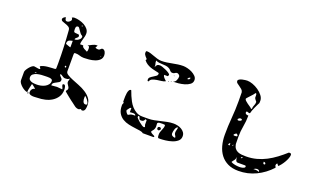

<svg xmlns="http://www.w3.org/2000/svg" viewBox="-84 -1312 3168 1894"><g transform="rotate(20 1500.0 -365.5)"><path d="M553 -280Q553 -261 575.5 -247Q598 -233 631 -219.5Q664 -206 703.5 -190.5Q743 -175 776 -154Q809 -133 831.5 -104Q854 -75 854 -33Q854 -25 853.5 -14Q853 -3 850 8Q847 19 840 26.5Q833 34 820 34Q814 34 811.5 30Q809 26 803 26Q797 26 794.5 30Q792 34 783 34Q762 34 742.5 20Q723 6 707 -7Q701 -11 686.5 -22Q672 -33 656 -46Q640 -59 626 -70.5Q612 -82 607 -87Q606 -88 606 -90Q606 -97 613 -104Q620 -111 620 -120Q620 -129 616 -136.5Q612 -144 606.5 -151.5Q601 -159 597 -166.5Q593 -174 593 -183Q593 -192 596.5 -200Q600 -208 600 -217V-220Q588 -210 578.5 -208Q569 -206 556 -206Q546 -206 539 -209.5Q532 -213 525.5 -217.5Q519 -222 512.5 -226Q506 -230 497 -230Q497 -221 501.5 -215Q506 -209 512 -203.5Q518 -198 522.5 -192Q527 -186 527 -177Q527 -161 515 -153Q503 -145 489 -138.5Q475 -132 463 -123Q451 -114 451 -95Q467 -95 480.5 -97.5Q494 -100 510 -100Q525 -100 538 -97.5Q551 -95 566 -95Q566 -107 559.5 -116.5Q553 -126 553 -140Q553 -145 558.5 -146Q564 -147 567 -147Q573 -147 577 -141.5Q581 -136 583 -128Q585 -120 586 -112Q587 -104 587 -100Q587 -54 566.5 -22.5Q546 9 514.5 29Q483 49 443.5 58Q404 67 367 67Q358 67 342.5 68.5Q327 70 311.5 68.5Q296 67 284.5 61Q273 55 273 40Q273 22 283.5 8.5Q294 -5 313 -7L307 -13Q304 -16 298.5 -20.5Q293 -25 287.5 -29.5Q282 -34 277.5 -37Q273 -40 273 -40Q273 -41 270 -41Q268 -41 267 -40Q263 -16 257 4Q251 24 251 49Q239 49 222 40Q205 31 190 18Q175 5 164 -10.5Q153 -26 153 -40V-127Q153 -136 161 -150.5Q169 -165 181 -179.5Q193 -194 206 -204Q219 -214 230 -214Q232 -214 233 -213Q235 -213 241 -212Q247 -211 253.5 -210Q260 -209 265.5 -208Q271 -207 273 -207Q274 -207 276.5 -206.5Q279 -206 281 -206Q285 -206 289 -207Q295 -209 293 -213L280 -233Q296 -243 315.5 -248Q335 -253 355.5 -255Q376 -257 396 -258Q416 -259 433 -260L440 -267L441 -319Q441 -409 437.5 -492.5Q434 -576 427 -667Q425 -688 409.5 -697.5Q394 -707 375 -713Q356 -719 341 -725.5Q326 -732 326 -747Q326 -756 337.5 -765.5Q349 -775 358 -775Q358 -762 362.5 -751Q367 -740 383 -740Q394 -740 407.5 -751Q421 -762 421 -773Q421 -783 413 -793Q416 -794 423.5 -797Q431 -800 433 -800H440Q463 -800 491 -793Q519 -786 543.5 -772.5Q568 -759 584.5 -738.5Q601 -718 601 -692Q601 -676 597.5 -661.5Q594 -647 590 -633Q586 -619 582.5 -604.5Q579 -590 579 -573H613Q613 -562 619 -555.5Q625 -549 633 -544.5Q641 -540 650.5 -536Q660 -532 667 -527Q672 -536 673 -544Q674 -552 674 -562Q674 -571 671.5 -578.5Q669 -586 653 -587Q669 -595 692.5 -607.5Q716 -620 737 -620H747L733 -593Q743 -589 749 -587.5Q755 -586 764 -586Q777 -586 785.5 -596.5Q794 -607 803 -607Q813 -607 820.5 -601Q828 -595 832.5 -586.5Q837 -578 839 -568.5Q841 -559 841 -552Q841 -521 821.5 -502.5Q802 -484 773.5 -474.5Q745 -465 714 -462Q683 -459 660 -459Q635 -459 614 -466.5Q593 -474 569 -474Q559 -474 556 -471Q553 -468 553 -453ZM533 -753V-745Q542 -745 547 -753ZM574 -647Q574 -652 573 -654.5Q572 -657 567 -660Q556 -665 547 -676.5Q538 -688 530.5 -700Q523 -712 516 -721Q509 -730 503 -730Q492 -730 487.5 -725.5Q483 -721 481 -714.5Q479 -708 479.5 -699.5Q480 -691 480 -683Q480 -667 489.5 -664Q499 -661 510.5 -661Q522 -661 531.5 -659Q541 -657 541 -643Q541 -635 536.5 -630.5Q532 -626 526.5 -622Q521 -618 516.5 -613Q512 -608 512 -599Q521 -599 532 -602.5Q543 -606 552 -612.5Q561 -619 567.5 -627.5Q574 -636 574 -647ZM500 -580Q488 -577 478 -574.5Q468 -572 461.5 -567.5Q455 -563 451 -555Q447 -547 447 -533Q447 -532 449.5 -529.5Q452 -527 453 -527L493 -513Q496 -512 500 -512ZM813 -527Q816 -527 816 -530Q816 -533 813 -533Q810 -534 810 -530Q810 -526 813 -527ZM527 -320Q524 -324 520 -327Q516 -324 513 -320V-313Q516 -308 520 -307Q524 -308 527 -313ZM273 -160Q274 -162 271 -162.5Q268 -163 263.5 -163Q259 -163 255.5 -162Q252 -161 253 -160Q256 -157 263.5 -157Q271 -157 273 -160ZM441 -137Q441 -148 432 -153Q423 -158 410.5 -159.5Q398 -161 385 -160.5Q372 -160 363 -160Q349 -160 325.5 -158.5Q302 -157 280 -151Q258 -145 242 -132.5Q226 -120 226 -98Q226 -82 235.5 -73Q245 -64 258.5 -59.5Q272 -55 287.5 -54Q303 -53 315 -53Q333 -53 355 -57.5Q377 -62 396 -72Q415 -82 428 -98Q441 -114 441 -137ZM847 -46Q847 -53 842 -63Q837 -73 829.5 -83Q822 -93 814 -101Q806 -109 800 -113L799 -90Q799 -82 800 -72Q801 -62 804.5 -53.5Q808 -45 814 -39Q820 -33 830 -33Q838 -33 842.5 -35.5Q847 -38 847 -46ZM260 60Q255 60 255 53.5Q255 47 260 47Q265 47 265 53.5Q265 60 260 60Z M1407 -567Q1404 -572 1400 -573Q1377 -579 1355 -583.5Q1333 -588 1312.5 -595.5Q1292 -603 1273.5 -615Q1255 -627 1240 -647Q1242 -648 1244.5 -653Q1247 -658 1247 -660Q1247 -662 1241.5 -667Q1236 -672 1230 -679Q1224 -686 1218.5 -695Q1213 -704 1213 -714Q1213 -720 1214 -727Q1215 -734 1223 -734Q1243 -734 1263 -727.5Q1283 -721 1303.5 -713.5Q1324 -706 1345.5 -699.5Q1367 -693 1389 -693Q1417 -693 1444.5 -697Q1472 -701 1499.5 -706.5Q1527 -712 1554.5 -716Q1582 -720 1610 -720Q1628 -720 1654 -714Q1680 -708 1703.5 -696Q1727 -684 1744 -666.5Q1761 -649 1761 -626Q1761 -598 1738.5 -581Q1716 -564 1685 -555Q1654 -546 1622.5 -543Q1591 -540 1573 -540H1567Q1588 -546 1597.5 -567Q1607 -588 1607 -607Q1607 -617 1596.5 -625.5Q1586 -634 1577 -634Q1565 -634 1556 -626.5Q1547 -619 1534 -619Q1522 -619 1516 -622Q1510 -625 1506 -630Q1502 -635 1496.5 -641Q1491 -647 1480 -653Q1463 -662 1444.5 -663.5Q1426 -665 1407.5 -666Q1389 -667 1372 -669Q1355 -671 1340 -680V-673Q1340 -655 1344.5 -644.5Q1349 -634 1347 -613Q1359 -638 1367.5 -642.5Q1376 -647 1394 -647Q1401 -647 1419.5 -641Q1438 -635 1457.5 -626Q1477 -617 1492 -607Q1507 -597 1507 -590V-587Q1506 -584 1503.5 -578.5Q1501 -573 1500 -573H1462Q1462 -559 1475 -544.5Q1488 -530 1500 -520Q1484 -510 1459.5 -507.5Q1435 -505 1411 -501Q1387 -497 1367 -489Q1347 -481 1340 -460Q1329 -458 1327.5 -464.5Q1326 -471 1326 -476Q1326 -491 1338.5 -501.5Q1351 -512 1366.5 -521Q1382 -530 1394.5 -539.5Q1407 -549 1407 -563ZM1717 -635Q1708 -635 1699.5 -628.5Q1691 -622 1691 -612Q1717 -612 1717 -635ZM1553 -600H1560V-593ZM1553 -533Q1553 -530 1550 -530Q1547 -530 1547 -533Q1546 -536 1550 -536Q1554 -536 1553 -533ZM1527 -527Q1526 -524 1523.5 -524Q1521 -524 1520 -527Q1519 -530 1523 -530Q1527 -530 1527 -527ZM1460 -113Q1493 -113 1525 -119.5Q1557 -126 1588.5 -133.5Q1620 -141 1651.5 -147.5Q1683 -154 1716 -154Q1736 -154 1758 -149Q1780 -144 1798.5 -133Q1817 -122 1829 -105.5Q1841 -89 1841 -66Q1841 -34 1818 -14.5Q1795 5 1762.5 15.5Q1730 26 1695 30Q1660 34 1637 34L1620 33Q1614 23 1613.5 15Q1613 7 1613 -4Q1613 -17 1617 -29.5Q1621 -42 1626.5 -54.5Q1632 -67 1636 -79Q1640 -91 1640 -103V-107Q1639 -111 1633 -113L1610 -114Q1600 -114 1583 -113Q1566 -112 1560 -100Q1562 -82 1562 -69.5Q1562 -57 1559 -47Q1556 -37 1550 -28Q1544 -19 1533 -7Q1534 2 1540 7Q1546 12 1553.5 15.5Q1561 19 1568 22.5Q1575 26 1580 33L1573 40H1460Q1451 30 1426 26Q1401 22 1369 18Q1337 14 1302.5 6.5Q1268 -1 1239 -18.5Q1210 -36 1191.5 -66.5Q1173 -97 1173 -147Q1173 -162 1176.5 -165Q1180 -168 1180 -177V-180Q1179 -183 1173 -187V-217Q1173 -226 1173.5 -243.5Q1174 -261 1177 -278.5Q1180 -296 1187 -308.5Q1194 -321 1207 -321Q1209 -321 1214.5 -305.5Q1220 -290 1229.5 -267Q1239 -244 1253.5 -217Q1268 -190 1288.5 -167Q1309 -144 1336.5 -128.5Q1364 -113 1400 -113ZM1233 -117Q1233 -113 1236 -106.5Q1239 -100 1243.5 -94Q1248 -88 1252.5 -84Q1257 -80 1260 -80Q1261 -80 1265 -82Q1269 -84 1273.5 -86.5Q1278 -89 1281.5 -91Q1285 -93 1287 -93Q1289 -94 1295 -95Q1301 -96 1308.5 -96.5Q1316 -97 1322.5 -97Q1329 -97 1331 -97Q1331 -107 1322 -110.5Q1313 -114 1302 -114Q1291 -114 1281 -112.5Q1271 -111 1270 -111V-155H1266Q1260 -153 1260 -153L1253 -147Q1250 -142 1242 -132Q1234 -122 1233 -120ZM1776 -26Q1776 -41 1767.5 -50.5Q1759 -60 1759 -75Q1759 -91 1763.5 -104Q1768 -117 1768 -132Q1759 -132 1752.5 -123.5Q1746 -115 1741.5 -103Q1737 -91 1735 -78.5Q1733 -66 1733 -59Q1733 -42 1746.5 -34Q1760 -26 1776 -26ZM1453 -20Q1455 -21 1457.5 -23.5Q1460 -26 1460 -27Q1460 -28 1456.5 -36.5Q1453 -45 1453 -47V-93L1440 -100Q1431 -82 1423.5 -77Q1416 -72 1401 -72Q1390 -72 1386 -76Q1382 -80 1380.5 -85.5Q1379 -91 1377 -97Q1375 -103 1367 -107Q1361 -105 1360 -101Q1359 -97 1359 -93Q1359 -88 1370.5 -76Q1382 -64 1397 -51.5Q1412 -39 1427 -29.5Q1442 -20 1450 -20ZM1597 -40Q1579 -40 1579 -56Q1579 -74 1597 -74Q1614 -74 1614 -56Q1614 -54 1613 -53Q1612 -52 1607 -46.5Q1602 -41 1600 -40Z M2380 -477Q2380 -420 2369.5 -364Q2359 -308 2359 -250L2360 -173Q2365 -145 2377.5 -129Q2390 -113 2408.5 -105Q2427 -97 2449.5 -95Q2472 -93 2496 -93Q2553 -93 2605 -107Q2657 -121 2704 -145.5Q2751 -170 2795 -203Q2839 -236 2880 -273Q2883 -274 2890 -274Q2907 -274 2907 -257Q2907 -242 2899 -221Q2891 -200 2879 -179.5Q2867 -159 2853 -141Q2839 -123 2827 -113Q2822 -117 2818.5 -122.5Q2815 -128 2813 -133Q2803 -129 2801 -124Q2799 -119 2799 -111Q2799 -102 2803 -99.5Q2807 -97 2807 -90V-87Q2741 -15 2655.5 26Q2570 67 2473 67Q2408 67 2361.5 44.5Q2315 22 2285 -17Q2255 -56 2240.5 -109Q2226 -162 2226 -223Q2226 -314 2233.5 -401.5Q2241 -489 2241 -580L2240 -673Q2237 -690 2224 -701.5Q2211 -713 2197 -722.5Q2183 -732 2171.5 -741Q2160 -750 2160 -764Q2160 -775 2172.5 -782Q2185 -789 2201 -793Q2217 -797 2232.5 -798.5Q2248 -800 2254 -800Q2279 -800 2311 -788.5Q2343 -777 2372 -757Q2401 -737 2421 -711Q2441 -685 2441 -657L2440 -633Q2434 -622 2426.5 -606.5Q2419 -591 2411 -573.5Q2403 -556 2396.5 -538.5Q2390 -521 2387 -507Q2384 -506 2380 -506L2373 -507Q2372 -507 2363.5 -510Q2355 -513 2353 -513L2350 -510Q2348 -508 2348 -508L2347 -507Q2346 -506 2346 -503Q2346 -489 2356.5 -484Q2367 -479 2380 -480ZM2407 -633Q2406 -634 2403 -638Q2400 -642 2396.5 -646.5Q2393 -651 2390 -655Q2387 -659 2387 -660Q2383 -665 2383 -673.5Q2383 -682 2383 -690.5Q2383 -699 2381.5 -705.5Q2380 -712 2373 -713Q2368 -711 2367 -707Q2364 -701 2353 -689Q2342 -677 2330 -664Q2318 -651 2308.5 -640.5Q2299 -630 2299 -627Q2299 -618 2309.5 -608Q2320 -598 2334 -588Q2348 -578 2361.5 -569Q2375 -560 2380 -553H2390Q2390 -576 2398.5 -593Q2407 -610 2407 -630ZM2293 -407Q2294 -405 2296.5 -402.5Q2299 -400 2300 -400Q2302 -400 2307.5 -400.5Q2313 -401 2319 -403Q2325 -405 2329.5 -408.5Q2334 -412 2334 -417Q2334 -423 2329.5 -425Q2325 -427 2320 -427Q2311 -427 2306 -424Q2301 -421 2293 -413ZM2347 -260Q2345 -263 2340 -268Q2335 -273 2333 -273Q2331 -274 2326.5 -271.5Q2322 -269 2317.5 -265Q2313 -261 2310 -257.5Q2307 -254 2307 -253Q2308 -246 2315.5 -246Q2323 -246 2327 -246Q2333 -246 2340 -247Q2347 -248 2347 -257ZM2307 -162Q2298 -162 2294.5 -155Q2291 -148 2291 -140H2307ZM2340 -160Q2332 -155 2332 -147H2340ZM2693 -80Q2695 -81 2697.5 -83.5Q2700 -86 2700 -87Q2700 -97 2693 -100.5Q2686 -104 2678 -104Q2678 -98 2679.5 -89Q2681 -80 2690 -80ZM2453 -60Q2469 -62 2469 -75Q2464 -75 2458.5 -72.5Q2453 -70 2453 -63ZM2527 0Q2526 -2 2523.5 -4.5Q2521 -7 2520 -7H2440Q2431 -7 2426 -12.5Q2421 -18 2418.5 -25.5Q2416 -33 2415 -40.5Q2414 -48 2413 -53H2411Q2411 -41 2408 -34Q2405 -27 2400.5 -21Q2396 -15 2390.5 -9Q2385 -3 2380 7Q2387 12 2398.5 16Q2410 20 2423 22.5Q2436 25 2448.5 26Q2461 27 2470 27Q2477 27 2486.5 26Q2496 25 2505 22.5Q2514 20 2520.5 15.5Q2527 11 2527 3ZM2667 3Q2667 -6 2659 -10Q2651 -14 2644 -14Q2633 -14 2625 -11Q2617 -8 2607 0Q2638 -5 2667 7Z"/></g></svg>

Font: Genkaimincho
Style: Regular
Weight: 800
Designer: Dr. Ken Lunde (project architect, glyph set definition & overall production); Masataka HATTORI \u670D \u90E8 \u6B63 \u8C
Foundry: Adobe Systems Incorporated
Version: Version 1.00